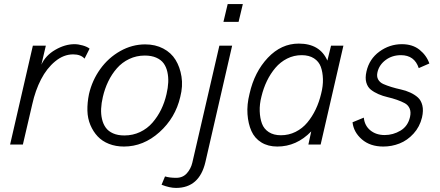

<svg xmlns="http://www.w3.org/2000/svg" viewBox="-20 -713 2168 947"><path d="M29.8 0 142.1 -487.8H206.1L184.1 -394Q204.6 -439.5 252.7 -467.3Q300.8 -495.1 347.2 -495.1Q366.2 -495.1 388.2 -488.8Q410.2 -482.4 421.9 -473.1L397 -423.8Q378.4 -444.8 340.8 -444.8Q293.9 -444.8 252.2 -410.4Q210.4 -376 182.4 -321.5Q154.3 -267.1 139.2 -199.2L92.8 0Z M591.3 9.8Q550.8 9.8 517.3 -3.4Q483.9 -16.6 461.7 -40.3Q439.5 -64 425.8 -96.4Q412.1 -128.9 411.1 -167.5Q410.2 -206.1 418.9 -249Q434.6 -316.9 474.6 -372.6Q514.6 -428.2 573.2 -461.2Q631.8 -494.1 696.3 -494.1Q746.1 -494.1 785.2 -473.6Q824.2 -453.1 845.9 -417.7Q867.7 -382.3 875.2 -335.2Q882.8 -288.1 869.1 -234.9Q845.2 -131.8 766.4 -61Q687.5 9.8 591.3 9.8ZM593.3 -44.9Q635.3 -44.9 670.9 -61.8Q706.5 -78.6 731.9 -107.9Q757.3 -137.2 774.7 -172.6Q792 -208 801.3 -249Q808.6 -279.8 809.8 -306.9Q811 -334 805.4 -358.6Q799.8 -383.3 786.9 -400.9Q773.9 -418.5 750.5 -428.7Q727.1 -439 694.3 -439Q652.8 -439 617.4 -422.1Q582 -405.3 556.6 -376.2Q531.2 -347.2 513.9 -311.3Q496.6 -275.4 487.3 -234.9Q480 -204.1 478.8 -177Q477.5 -149.9 483.2 -125.5Q488.8 -101.1 501.7 -83.3Q514.6 -65.4 537.8 -55.2Q561 -44.9 593.3 -44.9Z M1082 -605 1103 -692.9H1177.7L1156.7 -605ZM848.1 213.9Q816.9 213.9 776.9 198.2L793.9 157.2Q816.9 164.1 849.1 164.1Q881.8 164.1 901.9 141.4Q921.9 118.7 928.7 88.9L1062 -487.8H1125L993.2 85.9Q963.4 213.9 848.1 213.9Z M1612.8 -487.8H1673.8L1561.5 0H1501L1515.1 -64.9Q1442.9 9.8 1347.7 9.8Q1301.8 9.8 1268.8 -10.7Q1235.8 -31.2 1220 -66.9Q1204.1 -102.5 1200.7 -149.9Q1197.3 -197.3 1210.9 -251Q1234.9 -357.9 1301 -428Q1367.2 -498 1453.6 -498Q1558.1 -498 1594.7 -414.1ZM1564 -251Q1573.7 -288.6 1572.8 -323Q1571.8 -357.4 1562.3 -383.5Q1552.7 -409.7 1528.6 -425.3Q1504.4 -440.9 1467.8 -440.9Q1429.7 -440.9 1396.2 -424.1Q1362.8 -407.2 1338.4 -378.4Q1314 -349.6 1296.6 -313.7Q1279.3 -277.8 1269.5 -236.8Q1259.8 -199.2 1261 -164.6Q1262.2 -129.9 1272 -103.5Q1281.7 -77.1 1305.7 -61.5Q1329.6 -45.9 1365.7 -45.9Q1404.3 -45.9 1438 -62.7Q1471.7 -79.6 1495.8 -108.6Q1520 -137.7 1537.1 -173.6Q1554.2 -209.5 1564 -251Z M1870.6 9.8Q1805.7 9.8 1764.9 -25.6Q1724.1 -61 1718.8 -109.9L1774.4 -132.8Q1778.3 -93.3 1806.6 -70.1Q1835 -46.9 1877.4 -46.9Q1918.9 -46.9 1955.6 -68.8Q1992.2 -90.8 2002.4 -136.2Q2007.8 -160.6 2000.5 -177.7Q1993.2 -194.8 1976.6 -203.9Q1960 -212.9 1937.7 -220.7Q1915.5 -228.5 1891.8 -233.9Q1868.2 -239.3 1846.4 -248.8Q1824.7 -258.3 1808.8 -271Q1793 -283.7 1786.6 -306.4Q1780.3 -329.1 1787.6 -360.8Q1801.3 -421.9 1851.3 -458.5Q1901.4 -495.1 1962.4 -495.1Q2015.1 -495.1 2049.6 -467.3Q2084 -439.5 2097.7 -399.9L2045.4 -377Q2024.4 -440.9 1957.5 -440.9Q1914.1 -440.9 1882.1 -417Q1850.1 -393.1 1841.8 -356.9Q1836.9 -335.9 1845.2 -321Q1853.5 -306.2 1870.6 -298.6Q1887.7 -291 1910.6 -283.9Q1933.6 -276.9 1957.5 -271.7Q1981.4 -266.6 2003.7 -256.3Q2025.9 -246.1 2041.5 -231.9Q2057.1 -217.8 2063.2 -192.9Q2069.3 -168 2061.5 -133.8Q2050.3 -87.4 2019.8 -54Q1989.3 -20.5 1950.9 -5.4Q1912.6 9.8 1870.6 9.8Z"/></svg>

Font: HK Grotesk Light Italic
Style: Regular
Weight: 300
Italic angle: -13°
Designer: Alfredo Marco Pradil and Stefan Peev
Foundry: Hanken Design Co.
Version: Version 1.000;PS 001.000;hotconv 1.0.88;makeotf.lib2.5.64775